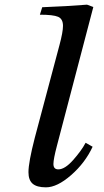

<svg xmlns="http://www.w3.org/2000/svg" viewBox="-20 -793 444 823"><path d="M177 10Q138 10 120 -5.5Q102 -21 102 -55Q102 -97 129 -202L235 -600Q250 -656 250 -682Q250 -712 229 -721Q208 -730 151 -730L161 -762Q267 -766 353 -773L380 -763L224 -168Q209 -111 209 -90Q209 -67 230 -67Q258 -67 293.5 -107Q329 -147 347 -181L377 -164Q345 -95 285 -42.5Q225 10 177 10Z"/></svg>

Font: Libre Baskerville
Style: Italic
Weight: 400
Italic angle: -15°
Designer: Pablo Impallari, Rodrigo Fuenzalida
Foundry: Pablo Impallari, Rodrigo Fuenzalida
Version: Version 1.051;Glyphs 3.2.3 (3260)